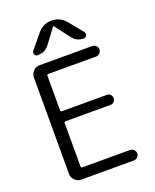

<svg xmlns="http://www.w3.org/2000/svg" viewBox="-172 -1054 930 1151"><g transform="rotate(-20 293.5 -478.5)"><path d="M390 -914 463 -825Q471 -814 465 -802Q459 -790 446 -790Q401 -790 374 -826L302 -921Q302 -922 300 -922L298 -921L227 -826Q200 -790 154 -790Q140 -790 134 -802Q128 -814 137 -825L210 -914Q245 -957 300 -957Q355 -957 390 -914ZM142 0Q119 0 102 -17Q85 -34 85 -57V-673Q85 -696 102 -713Q119 -730 142 -730H478Q492 -730 502 -720Q512 -710 512 -697Q512 -684 502 -673.5Q492 -663 478 -663H174Q165 -663 165 -655V-433Q165 -425 174 -425H460Q474 -425 483 -415.5Q492 -406 492 -393Q492 -380 483 -370.5Q474 -361 460 -361H174Q165 -361 165 -352V-75Q165 -67 174 -67H478Q492 -67 502 -56.5Q512 -46 512 -33Q512 -20 502 -10Q492 0 478 0Z"/></g></svg>

Font: Rounded Mplus 1c
Style: Regular
Weight: 400
Version: Version 1.059.20150529